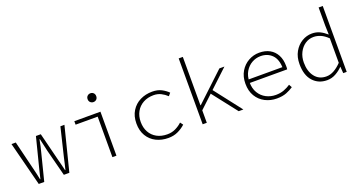

<svg xmlns="http://www.w3.org/2000/svg" viewBox="-42 -1338 3684 1969"><g transform="rotate(-20 1800.0 -353.5)"><path d="M134 0 11 -480H58L134 -169Q142 -136 149.5 -105Q157 -74 163 -41H167Q174 -74 182 -105Q190 -136 198 -169L275 -472H328L404 -169Q412 -136 420.5 -105Q429 -74 436 -41H440Q448 -74 455.5 -105Q463 -136 470 -169L545 -480H589L468 0H408L333 -290Q325 -323 318 -357Q311 -391 302 -428H298Q291 -391 283.5 -356Q276 -321 267 -289L194 0Z M938 0V-442H697V-480H982V0ZM949 -597Q930 -597 916 -610Q902 -623 902 -645Q902 -667 916 -680Q930 -693 949 -693Q969 -693 982.5 -680Q996 -667 996 -645Q996 -623 982.5 -610Q969 -597 949 -597Z M1547 12Q1473 12 1414 -17.5Q1355 -47 1321 -103.5Q1287 -160 1287 -239Q1287 -319 1322.5 -376Q1358 -433 1417.5 -462.5Q1477 -492 1549 -492Q1609 -492 1650.5 -470Q1692 -448 1721 -419L1696 -389Q1665 -418 1629.5 -435.5Q1594 -453 1550 -453Q1486 -453 1437 -426Q1388 -399 1361 -350.5Q1334 -302 1334 -239Q1334 -176 1360.5 -128Q1387 -80 1435.5 -53.5Q1484 -27 1549 -27Q1598 -27 1638.5 -46.5Q1679 -66 1711 -96L1734 -65Q1697 -31 1650.5 -9.5Q1604 12 1547 12Z M1923 0V-719H1968V-191H1972L2280 -480H2335L1968 -136V0ZM2316 0 2098 -279 2127 -309 2367 0Z M2730 12Q2661 12 2603 -18Q2545 -48 2511 -104.5Q2477 -161 2477 -240Q2477 -318 2511 -374.5Q2545 -431 2600 -461.5Q2655 -492 2717 -492Q2783 -492 2831 -465.5Q2879 -439 2905.5 -389Q2932 -339 2932 -270Q2932 -261 2932 -251.5Q2932 -242 2930 -233H2499V-271H2910L2892 -253Q2892 -355 2843.5 -404.5Q2795 -454 2718 -454Q2668 -454 2623.5 -429Q2579 -404 2550.5 -356.5Q2522 -309 2522 -241Q2522 -172 2551 -124Q2580 -76 2628 -51Q2676 -26 2733 -26Q2782 -26 2821 -40.5Q2860 -55 2894 -78L2912 -45Q2880 -23 2836.5 -5.5Q2793 12 2730 12Z M3279 12Q3185 12 3126 -53Q3067 -118 3067 -239Q3067 -317 3099 -373.5Q3131 -430 3182.5 -461Q3234 -492 3293 -492Q3339 -492 3377 -474Q3415 -456 3451 -424H3453L3450 -521V-719H3495V0H3457L3452 -71H3450Q3419 -38 3374.5 -13Q3330 12 3279 12ZM3285 -27Q3327 -27 3368.5 -50Q3410 -73 3450 -115V-382Q3410 -421 3372 -437Q3334 -453 3296 -453Q3245 -453 3204 -425Q3163 -397 3138.5 -348.5Q3114 -300 3114 -239Q3114 -144 3159.5 -85.5Q3205 -27 3285 -27Z"/></g></svg>

Font: Source Code Pro ExtraLight Light
Style: Regular
Weight: 300
Monospace: yes
Version: Version 1.018;hotconv 1.0.116;makeotfexe 2.5.65601